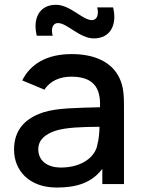

<svg xmlns="http://www.w3.org/2000/svg" viewBox="-20 -786 610 820"><path d="M75 -442.5 170 -403C194.5 -442 238 -458.5 284.5 -458.5C373 -458.5 411.5 -417 407 -328C306 -325 226 -325 167.5 -307C84 -280.5 40 -228.5 40 -147C40 -59 103 15 222.5 15C308.5 15 372.5 -6 417 -65V0H509.5V-332.5C509.5 -378 507.5 -416.5 490.5 -452C457 -523 382 -555 285.5 -555C179 -555 109.5 -512 75 -442.5ZM137 -633.5H205C197 -662.5 204.5 -687.5 227.5 -687.5C267 -687.5 320 -622 380.5 -622C452.5 -622 481 -681.5 463 -754.5H395C403.5 -724 394 -700 372.5 -700C333 -700 280 -765.5 219 -765.5C148 -765.5 119 -707 137 -633.5ZM143.5 -148C143.5 -190.5 175 -213.5 218 -228C263.5 -241.5 323.5 -244 405 -244.5C404.5 -219.5 402 -189.5 396 -169.5C388.5 -117 330 -70.5 241 -70.5C174 -70.5 143.5 -106 143.5 -148Z"/></svg>

Font: Eudonet SemiBold
Style: Regular
Weight: 600
Designer: Mikhail Sharanda
Foundry: Mikhail Sharanda
Version: Version 4.503;Glyphs 3.1.2 (3151)